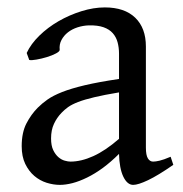

<svg xmlns="http://www.w3.org/2000/svg" viewBox="-20 -489 499 523"><path d="M171.9 -48.8Q201.2 -48.8 234.1 -63.7Q267.1 -78.6 304.2 -110.8V-237.3Q263.2 -230.5 236.6 -224.1Q210 -217.8 192.9 -211.2Q175.8 -204.6 165.5 -197.3Q155.3 -189.9 147.5 -181.6Q134.8 -168.5 127 -151.6Q119.1 -134.8 119.1 -111.8Q119.1 -92.3 125 -80.1Q130.9 -67.9 139.2 -60.8Q147.5 -53.7 156.5 -51.3Q165.5 -48.8 171.9 -48.8ZM452.1 -40Q410.6 -11.2 383.5 1.7Q356.4 14.6 342.8 14.6Q326.7 14.6 315.9 -7.8Q305.2 -30.3 304.2 -69.8Q282.2 -47.9 260.3 -31.7Q238.3 -15.6 217.3 -5.4Q196.3 4.9 177.5 9.8Q158.7 14.6 143.1 14.6Q125.5 14.6 106.9 8.8Q88.4 2.9 73.5 -9.8Q58.6 -22.5 48.8 -42.5Q39.1 -62.5 39.1 -90.8Q39.1 -127.9 52 -152.8Q64.9 -177.7 83 -195.8Q94.7 -207.5 109.6 -218Q124.5 -228.5 149.2 -238.3Q173.8 -248 210.9 -256.8Q248 -265.6 304.2 -273.9V-342.8Q304.2 -359.4 300.3 -373.8Q296.4 -388.2 287.1 -398.7Q277.8 -409.2 262 -414.8Q246.1 -420.4 222.2 -419.9Q206.5 -419.4 191.4 -414.6Q176.3 -409.7 165 -400.9Q153.8 -392.1 147.5 -380.1Q141.1 -368.2 142.6 -353.5Q143.1 -349.1 132.6 -343.5Q122.1 -337.9 107.7 -333.5Q93.3 -329.1 79.3 -326.7Q65.4 -324.2 59.6 -325.7L52.7 -344.7Q64 -369.1 86.9 -391.6Q109.9 -414.1 139.4 -431.2Q168.9 -448.2 201.9 -458.5Q234.9 -468.8 265.6 -468.8Q319.3 -468.8 348.4 -440.7Q377.4 -412.6 377.4 -362.3V-86.9Q377.4 -66.4 382.8 -57.6Q388.2 -48.8 397 -48.8Q403.8 -48.8 414.6 -51.3Q425.3 -53.7 444.8 -62Z"/></svg>

Font: Gentium Plus
Style: Regular
Weight: 400
Designer: J. Victor Gaultney, Annie Olsen, Iska Routamaa
Foundry: SIL International
Version: Version 1.510